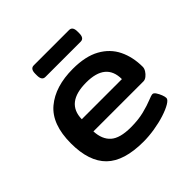

<svg xmlns="http://www.w3.org/2000/svg" viewBox="-178 -849 1015 1015"><g transform="rotate(-45 330.0 -341.0)"><path d="M337 7Q192 7 125.5 -58Q59 -123 59 -258Q59 -401 136 -465.5Q213 -530 345 -530Q439 -530 498.5 -497Q558 -464 586 -406.5Q614 -349 614 -276Q614 -264 606 -251Q598 -238 586 -228.5Q574 -219 562 -219H188Q191 -157 226.5 -125.5Q262 -94 343 -94Q400 -94 443 -105Q486 -116 512.5 -127Q539 -138 548 -138Q557 -138 565.5 -125Q574 -112 580 -96.5Q586 -81 586 -71Q586 -59 562.5 -45Q539 -31 501.5 -19Q464 -7 420.5 0Q377 7 337 7ZM190 -308H490Q490 -429 344 -429Q192 -429 190 -308ZM212 -602Q186 -602 186 -639V-652Q186 -689 212 -689H476Q502 -689 502 -652V-639Q502 -602 476 -602Z"/></g></svg>

Font: Asap Expanded SemiBold
Style: Regular
Weight: 600
Width: 7
Designer: Pablo Cosgaya
Foundry: Omnibus-Type
Version: Version 3.001; ttfautohint (v1.8.4.7-5d5b)